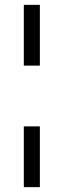

<svg xmlns="http://www.w3.org/2000/svg" viewBox="-20 -681 262 790"><path d="M78 89V-161H144V89ZM78 -411V-661H144V-411Z"/></svg>

Font: Justus
Style: Versalitas
Weight: 400
Version: Version 001.001